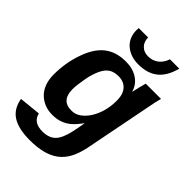

<svg xmlns="http://www.w3.org/2000/svg" viewBox="-275 -842 1158 1158"><g transform="rotate(45 304.0 -263.5)"><path d="M210 208Q113 208 61 174.5Q9 141 -3 69L135 55Q149 117 227 117Q281 117 310.5 88Q340 59 356 -13Q361 -36 365 -57.5Q369 -79 372 -98H371Q341 -56 316 -36Q293 -17 264 -6.5Q235 4 198 4Q160 4 129.5 -9Q99 -22 77 -45Q55 -68 43.5 -101Q32 -134 32 -174Q32 -273 63 -362Q94 -453 148 -495.5Q202 -538 286 -538Q344 -538 385.5 -511Q427 -484 440 -436H441L453 -487Q458 -506 460.5 -516Q463 -526 464 -528H594L584 -488L570 -417L489 -5Q477 52 455.5 92.5Q434 133 400 158.5Q366 184 319 196Q272 208 210 208ZM413 -335Q413 -386 387.5 -415Q362 -444 316 -444Q279 -444 255 -428.5Q231 -413 214 -378Q206 -361 198.5 -338Q191 -315 186 -286Q181 -257 178 -234Q175 -211 175 -193Q175 -96 260 -96H264Q295 -96 322 -115.5Q349 -135 369.5 -167.5Q390 -200 401.5 -241.5Q413 -283 413 -327ZM349 -578Q315 -578 287 -588Q259 -598 238.5 -616Q218 -634 207 -659.5Q196 -685 196 -717L197 -735H277Q277 -699 299 -676.5Q321 -654 357 -654Q395 -654 423 -675.5Q451 -697 463 -735H543Q522 -654 474.5 -616Q427 -578 349 -578Z"/></g></svg>

Font: Libra Sans Modern
Style: Bold Italic
Weight: 700
Italic angle: -12°
Foundry: Stefan Peev, Context Ltd
Version: Version 1.000